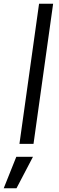

<svg xmlns="http://www.w3.org/2000/svg" viewBox="-65 -777 316 1037"><path d="M116 0 222 -757H146L40 0ZM24 240 113 70H23L-45 240Z"/></svg>

Font: Plus Jakarta Sans
Style: Italic
Weight: 400
Italic angle: -8°
Designer: Gumpita Rahayu
Foundry: Tokotype
Version: Version 2.071;gftools[0.9.30]